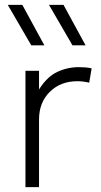

<svg xmlns="http://www.w3.org/2000/svg" viewBox="-20 -772 418 792"><path d="M85 0V-480H141V-403Q174 -455.5 216 -475.2Q258 -495 305 -495Q318 -495 331.8 -494Q345.5 -493 358 -490L348 -431Q335.5 -434 323.2 -435.5Q311 -437 299 -437Q230 -437 185.5 -393.2Q141 -349.5 141 -279V0ZM279 -585 182 -752H242L333 -585ZM109 -585 12 -752H72L163 -585Z"/></svg>

Font: Geologica Thin
Style: Regular
Weight: 100
Version: Version 1.010;gftools[0.9.28]